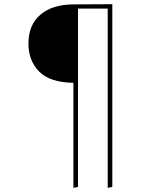

<svg xmlns="http://www.w3.org/2000/svg" viewBox="-20 -702 726 918"><path d="M517 -682V192L495 196V-661H353V192L331 196V-306Q218 -308 167 -360Q116 -412 116 -494Q116 -583 173.5 -632Q231 -681 333 -681Z"/></svg>

Font: FiraSans
Style: Regular
Weight: 150
Designer: Carrois Corporate & Edenspiekermann AG
Foundry: Carrois Corporate GbR & Edenspiekermann AG
Version: Version 3.106;PS 003.106;hotconv 1.0.70;makeotf.lib2.5.58329